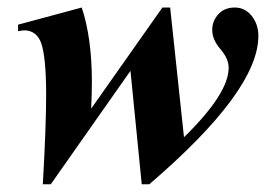

<svg xmlns="http://www.w3.org/2000/svg" viewBox="-20 -473 707 508"><path d="M663.6 -377.9Q663.6 -232.9 375 14.6H355L325.2 -285.6L114.3 14.6H93.3Q102.1 -138.7 102.1 -222.2Q102.1 -323.7 88.4 -360.4Q77.1 -390.1 48.3 -392.6Q41 -393.1 27.8 -390.6V-407.7L196.3 -453.1Q223.1 -372.1 223.1 -256.8Q223.1 -223.6 221.2 -185.5L409.7 -453.1H430.2L466.8 -109.9Q585 -225.6 585 -293.5Q585 -317.9 563.2 -343Q541.5 -368.2 541.5 -393.6Q541.5 -418 557.9 -435.5Q574.2 -453.1 601.1 -453.1Q628.4 -453.1 646 -430.9Q663.6 -408.7 663.6 -377.9Z"/></svg>

Font: Dai Banna SIL Book
Style: BoldOblique
Weight: 700
Italic angle: -11°
Designer: Victor Gaultney
Foundry: SIL International
Version: Version 2.000